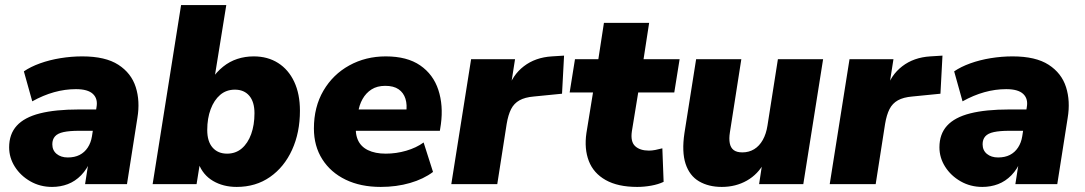

<svg xmlns="http://www.w3.org/2000/svg" viewBox="-20 -725 4271 756"><path d="M185 11Q138 11 99.5 -11Q61 -33 38.5 -68.5Q16 -104 16 -145Q16 -197 46 -230Q76 -263 137 -278.5Q198 -294 291 -294H370L356 -210H291Q254 -210 230.5 -205Q207 -200 196.5 -188Q186 -176 186 -157Q186 -133 203 -119Q220 -105 247 -105Q274 -105 293.5 -115Q313 -125 325.5 -144Q338 -163 342 -188L360 -303Q366 -336 346 -355Q326 -374 279 -374Q236 -374 193 -362Q150 -350 107 -326L74 -444Q100 -462 137.5 -475.5Q175 -489 218 -496Q261 -503 304 -503Q395 -503 446 -470Q497 -437 514.5 -382Q532 -327 521 -261L480 0H315L330 -96H338Q323 -59 299.5 -35Q276 -11 247 0Q218 11 185 11Z M912 11Q859 11 819 -12.5Q779 -36 762 -81H767L754 0H581L693 -705H871L824 -414H814Q833 -442 858.5 -462.5Q884 -483 914.5 -493Q945 -503 979 -503Q1034 -503 1075 -477Q1116 -451 1138.5 -403Q1161 -355 1161 -289Q1161 -203 1130 -135Q1099 -67 1043 -28Q987 11 912 11ZM874 -120Q908 -120 932 -140.5Q956 -161 969 -197Q982 -233 982 -279Q982 -324 961.5 -348Q941 -372 905 -372Q871 -372 847 -351.5Q823 -331 809.5 -295Q796 -259 796 -213Q796 -168 817 -144Q838 -120 874 -120Z M1479 11Q1400 11 1341 -17.5Q1282 -46 1249 -98Q1216 -150 1216 -219Q1216 -304 1253.5 -368Q1291 -432 1355.5 -467.5Q1420 -503 1499 -503Q1583 -503 1634.5 -467.5Q1686 -432 1706 -371Q1726 -310 1716 -236L1712 -210H1361L1373 -294H1595L1579 -281Q1584 -312 1576.5 -336Q1569 -360 1549.5 -373.5Q1530 -387 1497 -387Q1465 -387 1443 -373Q1421 -359 1407.5 -335Q1394 -311 1390 -281L1383 -242Q1377 -203 1388.5 -175.5Q1400 -148 1428.5 -134Q1457 -120 1499 -120Q1540 -120 1579.5 -131.5Q1619 -143 1648 -164L1685 -48Q1648 -20 1594.5 -4.5Q1541 11 1479 11Z M1757 0 1835 -492H2008L1989 -371H1980Q1997 -429 2042.5 -464Q2088 -499 2153 -503L2201 -506L2193 -356L2082 -345Q2047 -342 2025.5 -330Q2004 -318 1992.5 -295.5Q1981 -273 1975 -237L1938 0Z M2489 11Q2413 11 2365 -16Q2317 -43 2298.5 -91Q2280 -139 2289 -201L2315 -361H2223L2244 -492H2336L2358 -635H2536L2514 -492H2656L2635 -361H2493L2468 -208Q2462 -167 2481 -149.5Q2500 -132 2535 -132Q2547 -132 2560 -134.5Q2573 -137 2588 -141L2593 -9Q2572 1 2544 6Q2516 11 2489 11Z M2822 11Q2770 11 2732.5 -11Q2695 -33 2679.5 -80Q2664 -127 2675 -201L2721 -492H2899L2854 -204Q2850 -179 2853.5 -161Q2857 -143 2869 -134Q2881 -125 2903 -125Q2929 -125 2949.5 -137.5Q2970 -150 2983.5 -174Q2997 -198 3002 -231L3043 -492H3221L3143 0H2969L2982 -86H2990Q2965 -39 2921 -14Q2877 11 2822 11Z M3247 0 3325 -492H3498L3479 -371H3470Q3487 -429 3532.5 -464Q3578 -499 3643 -503L3691 -506L3683 -356L3572 -345Q3537 -342 3515.5 -330Q3494 -318 3482.5 -295.5Q3471 -273 3465 -237L3428 0Z M3848 11Q3801 11 3762.5 -11Q3724 -33 3701.5 -68.5Q3679 -104 3679 -145Q3679 -197 3709 -230Q3739 -263 3800 -278.5Q3861 -294 3954 -294H4033L4019 -210H3954Q3917 -210 3893.5 -205Q3870 -200 3859.5 -188Q3849 -176 3849 -157Q3849 -133 3866 -119Q3883 -105 3910 -105Q3937 -105 3956.5 -115Q3976 -125 3988.5 -144Q4001 -163 4005 -188L4023 -303Q4029 -336 4009 -355Q3989 -374 3942 -374Q3899 -374 3856 -362Q3813 -350 3770 -326L3737 -444Q3763 -462 3800.5 -475.5Q3838 -489 3881 -496Q3924 -503 3967 -503Q4058 -503 4109 -470Q4160 -437 4177.5 -382Q4195 -327 4184 -261L4143 0H3978L3993 -96H4001Q3986 -59 3962.5 -35Q3939 -11 3910 0Q3881 11 3848 11Z"/></svg>

Font: Nunito Sans 12pt ExtraLight 12pt Black
Style: Italic
Weight: 900
Italic angle: -9°
Version: Version 3.101;gftools[0.9.27]